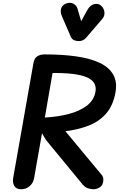

<svg xmlns="http://www.w3.org/2000/svg" viewBox="-20 -1374 863 1394"><path d="M818.5 -704Q801.5 -607.5 750.2 -549.2Q699 -491 623 -461.8Q547 -432.5 455 -421L718.5 -104Q729.5 -90.5 730.2 -74.5Q731 -58.5 726.5 -43Q720.5 -23 700.2 -11.5Q680 0 659 0Q643.5 0 621.5 -6Q599.5 -12 580.5 -34L314 -357.5L285 -406.5L227.5 -80Q221.5 -45.5 195.5 -22.8Q169.5 0 134 0Q98 0 84 -23.8Q70 -47.5 75.5 -81L223 -917Q228.5 -949.5 249.2 -964.2Q270 -979 305 -979Q433.5 -979 534.5 -964.5Q635.5 -950 703.5 -917.8Q771.5 -885.5 801.8 -832.8Q832 -780 818.5 -704ZM305.5 -520.5Q402.5 -526 482 -547.2Q561.5 -568.5 612.2 -608.2Q663 -648 673 -707.5Q681 -753.5 653.5 -784Q626 -814.5 555 -829.8Q484 -845 361.5 -844ZM552.5 -1075.5Q535.5 -1075.5 518.8 -1082Q502 -1088.5 493.5 -1108.5L431 -1252.5Q414 -1291.5 425.5 -1316.8Q437 -1342 464 -1350Q491 -1358.5 513.2 -1347Q535.5 -1335.5 543 -1310L569.5 -1220L613 -1299.5Q633 -1336 663 -1343.8Q693 -1351.5 714.5 -1332.5Q735.5 -1313 738.2 -1285.5Q741 -1258 723 -1237L605 -1099.5Q594 -1087 580.2 -1081.2Q566.5 -1075.5 552.5 -1075.5Z"/></svg>

Font: Edu QLD Hand
Style: Regular
Weight: 400
Designer: Tina and Corey Anderson, Eben Sorkin
Foundry: Sorkin Type Co.
Version: Version 2.000